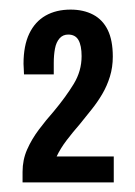

<svg xmlns="http://www.w3.org/2000/svg" viewBox="-20 -820 281 400"><path d="M27 -440V-462Q27 -487 36.5 -508.5Q46 -530 61 -550Q76 -570 92 -588Q117 -618 133.5 -645Q150 -672 150 -703Q150 -725 143.5 -736.5Q137 -748 122 -748Q111 -748 104 -740Q97 -732 94.5 -718.5Q92 -705 92 -689V-665H30Q30 -670 29.5 -676.5Q29 -683 29 -687Q29 -725 41 -750Q53 -775 75 -787.5Q97 -800 127 -800Q154 -800 174 -789.5Q194 -779 204.5 -757.5Q215 -736 215 -702Q215 -680 209 -660.5Q203 -641 193 -624Q183 -607 170.5 -591.5Q158 -576 146 -561Q132 -545 119 -528Q106 -511 98 -494H217V-440Z"/></svg>

Font: Archivo ExtraCondensed SemiBold
Style: Regular
Weight: 600
Width: 2
Designer: Hector Gatti
Foundry: Omnibus-Type
Version: Version 2.001